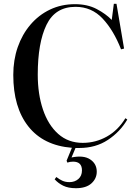

<svg xmlns="http://www.w3.org/2000/svg" viewBox="-20 -766 732 1012"><path d="M380 226Q340 226 313.5 213Q287 200 268 179L277 167Q292 179 308.5 186.5Q325 194 346 194Q374 194 393 177.5Q412 161 412 132Q412 86 365 86Q349 86 335 91L331 81L359 13Q209 1 129.5 -99.5Q50 -200 50 -371Q50 -450 73.5 -517.5Q97 -585 140.5 -636Q184 -687 243.5 -715.5Q303 -744 375 -744Q441 -744 489.5 -718.5Q538 -693 569 -661L580 -746H594L634 -510L618 -506Q579 -606 521 -668Q463 -730 378 -730Q271 -730 225 -635Q179 -540 179 -373Q179 -270 206.5 -188.5Q234 -107 287 -60Q340 -13 416 -13Q484 -13 543 -46Q602 -79 641 -143L651 -136Q613 -71 548.5 -28.5Q484 14 398 14Q392 14 387.5 14Q383 14 378 14L357 64Q420 51 455 74Q490 97 490 139Q490 175 462 200.5Q434 226 380 226Z"/></svg>

Font: Literata 72pt Medium
Style: Regular
Weight: 500
Designer: Latin by Veronika Burian and Jose Scaglione. Greek by Irene Vlachou. Cyrillic by Vera Evstafieva.
Foundry: TypeTogether
Version: Version 3.002